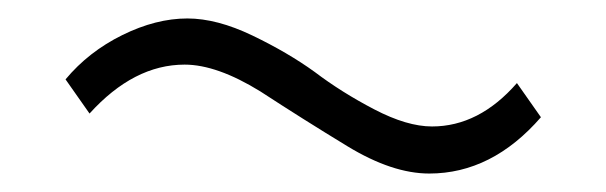

<svg xmlns="http://www.w3.org/2000/svg" viewBox="-20 -416 657 208"><path d="M183 -396Q215 -396 253.5 -377.5Q292 -359 321 -338Q350 -316 385.5 -297.5Q421 -279 448 -279Q499 -279 540 -326L566 -289Q513 -228 445 -228Q405 -228 356.5 -257.5Q308 -287 262 -317Q215 -346 180 -346Q125 -346 77 -293L51 -330Q76 -360 112.5 -378Q149 -396 183 -396Z"/></svg>

Font: Metropolitano Light
Style: Regular
Weight: 300
Designer: Fonts by Alex Slobzheninov & Chris M. Simpson / Changes by Cristiano Sobral
Foundry: Fonts by Alex Slobzheninov & Chris M. Simpson / Changes by Cristiano Sobral
Version: Version 1.00;August 30, 2020;FontCreator 13.0.0.2681 64-bit